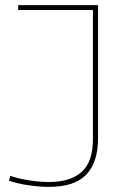

<svg xmlns="http://www.w3.org/2000/svg" viewBox="-20 -720 471 750"><path d="M15 -14 20 -33Q56 -21 96.5 -15Q137 -9 171 -9Q254 -9 298.5 -48Q343 -87 343 -177V-681H51V-700H363V-179Q363 -87 317.5 -38.5Q272 10 171 10Q136 10 93.5 4Q51 -2 15 -14Z"/></svg>

Font: Georama Thin
Style: Regular
Weight: 100
Designer: Jean-Baptiste Levee
Foundry: Production Type
Version: Version 1.000